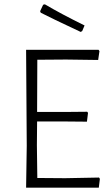

<svg xmlns="http://www.w3.org/2000/svg" viewBox="-20 -870 509 890"><path d="M188 -850Q264 -805 372 -752L361 -726L354 -722Q213 -788 169 -811L166 -818L180 -848ZM439 -47 443 -41 438 0H101L104 -194L101 -639H437L441 -633L435 -592L286 -594L153 -593L152 -351H277L384 -352L388 -347L383 -306L272 -307H152L151 -197L153 -45L282 -44Z"/></svg>

Font: Alegreya Sans Light
Style: Regular
Weight: 300
Designer: Juan Pablo del Peral
Foundry: Huerta Tipografica
Version: Version 2.007